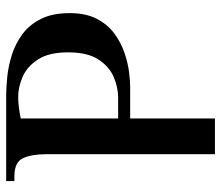

<svg xmlns="http://www.w3.org/2000/svg" viewBox="-66 -634 700 607"><g transform="rotate(-90 283.5 -330.0)"><path d="M100 0V-534Q100 -579 87.5 -606.5Q75 -634 30 -634H15V-660H284Q311 -660 345 -656.5Q379 -653 414 -642Q449 -631 479 -609Q509 -587 527.5 -550.5Q546 -514 546 -459Q546 -408 528 -373.5Q510 -339 481.5 -318Q453 -297 420.5 -286Q388 -275 359.5 -271.5Q331 -268 314 -268H213V0ZM213 -306H279Q311 -306 344 -320Q377 -334 399.5 -368.5Q422 -403 422 -464Q422 -525 399.5 -559.5Q377 -594 344.5 -608Q312 -622 282 -622Q252 -622 213 -614Z"/></g></svg>

Font: El Messiri SemiBold
Style: Regular
Weight: 600
Designer: Mohamed Gaber
Foundry: Kief Type Foundry
Version: Version 2.020; ttfautohint (v1.8.3)